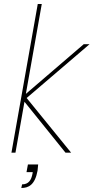

<svg xmlns="http://www.w3.org/2000/svg" viewBox="-20 -760 466 956"><path d="M119 59 112 97H143L142 104C136 137 122 158 90 158L86 176C122 176 154 161 167 90C168 81 169 68 170 59ZM37 0H57L188 -740H168ZM86 -273 306 0H334L94 -295V-256L426 -540H397Z"/></svg>

Font: Poppins Devanagari Thin
Style: Italic
Weight: 100
Italic angle: -10°
Designer: Ninad Kale (Devanagari), Jonny Pinhorn (Latin)
Foundry: Indian Type Foundry
Version: 4.005